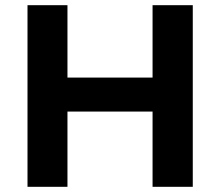

<svg xmlns="http://www.w3.org/2000/svg" viewBox="-20 -720 849 740"><path d="M240 -421V-700H86V0H240V-290H568V0H723V-700H568V-421Z"/></svg>

Font: Montserrat-Alt1
Style: Bold
Weight: 700
Designer: Differentunic
Foundry: Differentunic
Version: Version 7.222